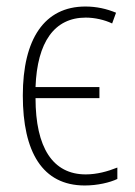

<svg xmlns="http://www.w3.org/2000/svg" viewBox="-20 -559 413 589"><path d="M240 10C279 10 317 1 340 -10V-45C310 -33 277 -24 243 -24C142 -24 89 -106 89 -258H285V-292H89C94 -430 147 -505 243 -505C271 -505 301 -498 324 -487L336 -520C307 -532 276 -539 242 -539C116 -539 50 -439 50 -266C50 -93 110 10 240 10Z"/></svg>

Font: Noto Sans Condensed ExtraLight
Style: Regular
Weight: 200
Width: 3
Designer: Monotype Design Team
Foundry: Monotype Imaging Inc.
Version: Version 2.013